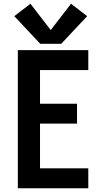

<svg xmlns="http://www.w3.org/2000/svg" viewBox="-20 -1002 540 1022"><path d="M75 0V-735H450V-629H193V-450H390V-344H193V-106H450V0ZM194 -769 56 -916 142 -982 250 -842 358 -982 444 -916 306 -769Z"/></svg>

Font: Iosevka SS01
Style: Bold
Weight: 700
Monospace: yes
Designer: Belleve Invis
Foundry: Belleve Invis
Version: 2.3.3; ttfautohint (v1.8.3)